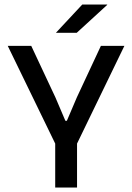

<svg xmlns="http://www.w3.org/2000/svg" viewBox="-20 -846 596 866"><path d="M235 -186 15 -639H121L230 -406.5L275 -301H281.5L326.5 -406.5L435 -639H541L321.5 -186ZM229 0V-279H327.5V0ZM351 -825.5H463.5V-824L326 -698H233V-699Z"/></svg>

Font: Anek Odia Medium Medium
Style: Regular
Weight: 500
Version: Version 1.003